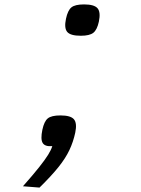

<svg xmlns="http://www.w3.org/2000/svg" viewBox="-20 -651 640 870"><path d="M84 193Q130 141 157 107Q184 73 198 50.5Q212 28 217 11Q184 14 173.5 -3Q163 -20 172 -63Q180 -101 196.5 -114.5Q213 -128 254 -128Q300 -128 315 -110.5Q330 -93 321 -50Q312 -8 294.5 29Q277 66 245 106Q213 146 159 199ZM346 -489Q299 -489 284.5 -506.5Q270 -524 279 -566Q287 -604 303.5 -617.5Q320 -631 361 -631Q407 -631 422 -613.5Q437 -596 428 -553Q420 -516 403 -502.5Q386 -489 346 -489Z"/></svg>

Font: Victor Mono Thin Medium
Style: Italic
Weight: 500
Italic angle: -12°
Monospace: yes
Version: Version 1.561;gftools[0.9.30]